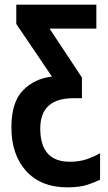

<svg xmlns="http://www.w3.org/2000/svg" viewBox="-20 -565 462 825"><path d="M410 207V93Q387 107 354.5 118.5Q322 130 280 130Q153 130 153 -13Q153 -143 296 -143H332V-232L193 -442H394V-545H50V-462L203 -236Q127 -227 78 -176Q29 -125 29 -18Q29 100 92.5 170Q156 240 269 240Q323 240 357 228.5Q391 217 410 207Z"/></svg>

Font: Noto Sans UI Condensed
Style: Bold
Weight: 700
Width: 3
Designer: Monotype Design Team
Foundry: Monotype Imaging Inc.
Version: 1.001